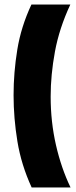

<svg xmlns="http://www.w3.org/2000/svg" viewBox="-20 -729 337 849"><path d="M291 -709Q242 -604 223 -501Q204 -398 204 -302Q204 -190 227.5 -87.5Q251 15 292 100H120Q74 0 57 -103.5Q40 -207 40 -308Q40 -408 56.5 -509.5Q73 -611 119 -709Z"/></svg>

Font: Bricolage Grotesque 12pt Condensed ExtraBold
Style: Regular
Weight: 800
Width: 3
Designer: Mathieu Triay
Foundry: Atelier Triay
Version: Version 1.001; ttfautohint (v1.8.4.7-5d5b);gftools[0.9.33.de